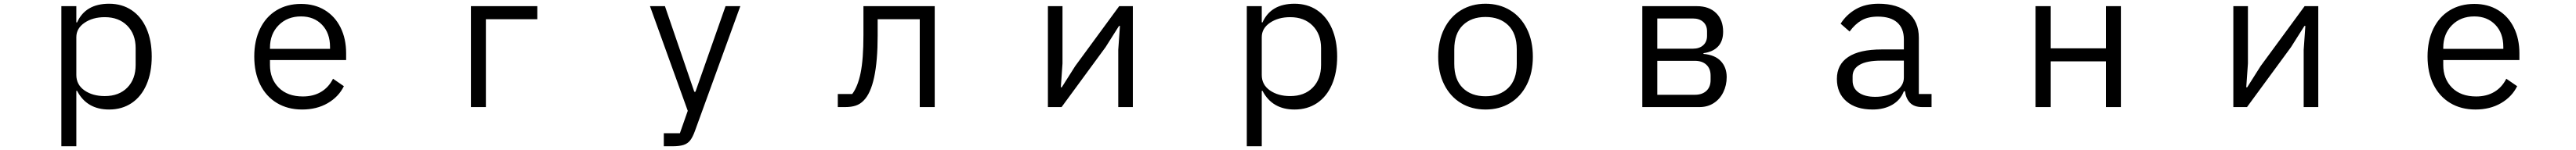

<svg xmlns="http://www.w3.org/2000/svg" viewBox="-20 -574 13768 804"><path d="M308 210V-541H388V-454H392Q437 -554 563 -554Q632 -554 683.5 -519.5Q735 -485 763 -421Q791 -357 791 -271Q791 -185 763 -120.5Q735 -56 683.5 -21.5Q632 13 563 13Q444 13 392 -87H388V210ZM705 -226V-316Q705 -391 660 -436.5Q615 -482 540 -482Q476 -482 432 -452Q388 -422 388 -375V-172Q388 -120 431.5 -89.5Q475 -59 540 -59Q616 -59 660.5 -104.5Q705 -150 705 -226Z M1339 -271Q1339 -356 1370 -420Q1401 -484 1457.5 -518.5Q1514 -553 1589 -553Q1662 -553 1716.5 -519.5Q1771 -486 1800.5 -426Q1830 -366 1830 -289V-252H1423V-226Q1423 -151 1470 -104Q1517 -57 1599 -57Q1655 -57 1696 -81.5Q1737 -106 1760 -152L1818 -112Q1790 -55 1731.5 -21Q1673 13 1595 13Q1518 13 1460 -22Q1402 -57 1370.5 -121Q1339 -185 1339 -271ZM1423 -318V-312H1744V-322Q1744 -397 1701 -441.5Q1658 -486 1589 -486Q1516 -486 1469.5 -439Q1423 -392 1423 -318Z M2577 0H2497V-541H2852V-471H2577Z M3528 210V140H3614L3656 20L3454 -541H3534L3691 -82H3697L3858 -541H3937L3694 129Q3682 162 3668.5 179Q3655 196 3633 203Q3611 210 3573 210Z M4458 0V-70H4535Q4565 -110 4580 -183.5Q4595 -257 4595 -386V-541H4976V0H4896V-471H4671V-384Q4671 -110 4596 -35Q4578 -16 4554 -8Q4530 0 4497 0Z M5654 0H5581V-541H5659V-234L5650 -106H5655L5727 -220L5962 -541H6035V0H5957V-307L5966 -435H5961L5889 -321Z M6644 210V-541H6724V-454H6728Q6773 -554 6899 -554Q6968 -554 7019.5 -519.5Q7071 -485 7099 -421Q7127 -357 7127 -271Q7127 -185 7099 -120.5Q7071 -56 7019.5 -21.5Q6968 13 6899 13Q6780 13 6728 -87H6724V210ZM7041 -226V-316Q7041 -391 6996 -436.5Q6951 -482 6876 -482Q6812 -482 6768 -452Q6724 -422 6724 -375V-172Q6724 -120 6767.5 -89.5Q6811 -59 6876 -59Q6952 -59 6996.5 -104.5Q7041 -150 7041 -226Z M7667 -270Q7667 -355 7699 -419.5Q7731 -484 7788.5 -519Q7846 -554 7920 -554Q7994 -554 8051.5 -519Q8109 -484 8141 -419.5Q8173 -355 8173 -270Q8173 -185 8141 -121Q8109 -57 8052 -22Q7995 13 7920 13Q7845 13 7788 -22Q7731 -57 7699 -121Q7667 -185 7667 -270ZM8087 -232V-309Q8087 -394 8041.5 -438.5Q7996 -483 7920 -483Q7844 -483 7798.5 -438.5Q7753 -394 7753 -309V-232Q7753 -147 7798.5 -102.5Q7844 -58 7920 -58Q7996 -58 8041.5 -102.5Q8087 -147 8087 -232Z M8758 0V-541H9049Q9115 -541 9152.5 -504Q9190 -467 9190 -404Q9190 -354 9163 -325Q9136 -296 9085 -289V-285Q9146 -280 9177.5 -246.5Q9209 -213 9209 -161Q9209 -117 9191 -80Q9173 -43 9140 -21.5Q9107 0 9063 0ZM9028 -313Q9063 -313 9083.5 -331.5Q9104 -350 9104 -382V-406Q9104 -438 9083.5 -456.5Q9063 -475 9028 -475H8838V-313ZM9039 -66Q9078 -66 9100.5 -87Q9123 -108 9123 -145V-169Q9123 -206 9100.5 -227Q9078 -248 9039 -248H8838V-66Z M9798 -151Q9798 -228 9858.5 -268.5Q9919 -309 10038 -309H10156V-363Q10156 -422 10120.5 -453.5Q10085 -485 10017 -485Q9965 -485 9930 -465Q9895 -445 9866 -405L9818 -447Q9849 -496 9899.5 -525Q9950 -554 10021 -554Q10122 -554 10179 -506Q10236 -458 10236 -372V-70H10304V0H10255Q10211 0 10189 -23Q10167 -46 10162 -85H10156Q10138 -38 10094 -12.5Q10050 13 9989 13Q9900 13 9849 -31Q9798 -75 9798 -151ZM10156 -158V-249H10034Q9958 -249 9920 -227Q9882 -205 9882 -165V-142Q9882 -101 9914.5 -78Q9947 -55 10003 -55Q10069 -55 10112.5 -84.5Q10156 -114 10156 -158Z M10941 0H10860V-541H10941V-315H11236V-541H11316V0H11236V-245H10941Z M11990 0H11917V-541H11995V-234L11986 -106H11991L12063 -220L12298 -541H12371V0H12293V-307L12302 -435H12297L12225 -321Z M12955 -271Q12955 -356 12986 -420Q13017 -484 13073.5 -518.5Q13130 -553 13205 -553Q13278 -553 13332.5 -519.5Q13387 -486 13416.5 -426Q13446 -366 13446 -289V-252H13039V-226Q13039 -151 13086 -104Q13133 -57 13215 -57Q13271 -57 13312 -81.5Q13353 -106 13376 -152L13434 -112Q13406 -55 13347.5 -21Q13289 13 13211 13Q13134 13 13076 -22Q13018 -57 12986.5 -121Q12955 -185 12955 -271ZM13039 -318V-312H13360V-322Q13360 -397 13317 -441.5Q13274 -486 13205 -486Q13132 -486 13085.5 -439Q13039 -392 13039 -318Z"/></svg>

Font: PlemolJP
Style: Regular
Weight: 400
Monospace: yes
Version: v2.0.4; ttfautohint (v1.8.4.7-5d5b-dirty) -l 6 -r 45 -G 200 